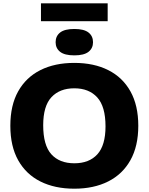

<svg xmlns="http://www.w3.org/2000/svg" viewBox="-20 -1130 898 1160"><path d="M429 10Q311 10 224.2 -33.5Q137.5 -77 90 -161.5Q42.5 -246 42.5 -370Q42.5 -494 90 -578.5Q137.5 -663 224.2 -706.5Q311 -750 429 -750Q547.5 -750 634.2 -706.2Q721 -662.5 768.2 -577.8Q815.5 -493 815.5 -370Q815.5 -247 768 -162.2Q720.5 -77.5 633.8 -33.8Q547 10 429 10ZM429 -143.5Q519 -143.5 568.2 -197.8Q617.5 -252 617.5 -366.5Q617.5 -486.5 567.5 -541.5Q517.5 -596.5 429 -596.5Q341 -596.5 291 -543Q241 -489.5 241 -373.5Q241 -252.5 290.2 -198Q339.5 -143.5 429 -143.5ZM429 -795.5Q370.5 -795.5 343.2 -817Q316 -838.5 316 -875Q316 -912 343.2 -933.5Q370.5 -955 429 -955Q487.5 -955 514.8 -933.5Q542 -912 542 -875Q542 -838.5 514.8 -817Q487.5 -795.5 429 -795.5ZM227.5 -1002V-1110H630.5V-1002Z"/></svg>

Font: Encode Sans Semi Expanded ExtraBold
Style: Regular
Weight: 800
Width: 6
Designer: Multiple Designers
Foundry: Impallari Type
Version: Version 3.000; ttfautohint (v1.8.3) -l 8 -r 50 -G 200 -x 14 